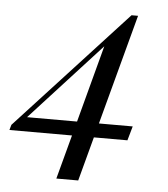

<svg xmlns="http://www.w3.org/2000/svg" viewBox="-101 -574 666 760"><g transform="rotate(5 232.0 -194.0)"><path d="M284.7 -34.2 237.8 141.1H150.9L197.8 -34.2H-50.8L-44.9 -55.2L391.1 -528.8H417L299.8 -90.8H434.1L418 -34.2ZM294.4 -397 14.2 -90.8H212.9Z"/></g></svg>

Font: TypoPRO Playfair Display SC
Style: Italic
Weight: 400
Italic angle: -14°
Designer: Claus Eggers Sørensen
Foundry: Claus Eggers Sørensen
Version: Version 1.004;PS 001.004;hotconv 1.0.70;makeotf.lib2.5.58329